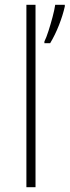

<svg xmlns="http://www.w3.org/2000/svg" viewBox="-20 -780 290 800"><path d="M128 0H90V-760H128ZM250 -753Q242 -717 226 -676Q210 -635 189 -600H165V-607Q173 -623 182 -651Q191 -679 199 -709Q207 -739 210 -760H250Z"/></svg>

Font: Noto Sans Khmer UI ExtraLight
Style: Regular
Weight: 200
Designer: Danh Hong and the Monotype Design Team
Foundry: Monotype Imaging Inc.
Version: Version 2.002; ttfautohint (v1.8.4.7-5d5b)